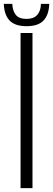

<svg xmlns="http://www.w3.org/2000/svg" viewBox="-42 -970 274 990"><path d="M64 0V-800H125.5V0ZM95 -835Q35.5 -835 7.8 -863.8Q-20 -892.5 -22.5 -950H21.5Q22.5 -915.5 39 -894Q55.5 -872.5 95 -872.5Q131.5 -872.5 150 -893.2Q168.5 -914 169 -950H212Q210 -893 182.2 -864Q154.5 -835 95 -835Z"/></svg>

Font: Big Shoulders Stencil Text Thin Light
Style: Regular
Weight: 300
Version: Version 2.001